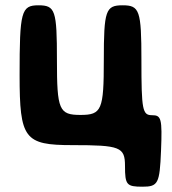

<svg xmlns="http://www.w3.org/2000/svg" viewBox="-20 -548 649 725"><path d="M54 -264C54 -24 72 0 253 0C434 0 452 7 452 79C452 150 458 157 518 157C577 157 583 145 588 22C593 -101 589 -113 554 -113C518 -113 514 -132 514 -321C514 -509 507 -528 443 -528C379 -528 372 -509 372 -321C372 -133 364 -114 284 -114C203 -114 195 -133 195 -321C195 -509 189 -528 125 -528C60 -528 54 -504 54 -264Z"/></svg>

Font: Asimov Print
Style: A
Weight: 500
Designer: Google
Version: Version 2.000980: 2014